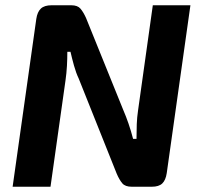

<svg xmlns="http://www.w3.org/2000/svg" viewBox="-20 -710 757 730"><path d="M704 -690 614 -52Q610 -25 597 -12.5Q584 0 557 0H481Q456 0 445 -13Q434 -26 424 -49L279 -412Q269 -433 261.5 -460Q254 -487 248 -513H236Q236 -486 234.5 -459Q233 -432 229 -404L172 0H28L118 -638Q122 -665 135.5 -677.5Q149 -690 176 -690H251Q275 -690 286 -677Q297 -664 307 -642L449 -291Q459 -268 468.5 -240.5Q478 -213 486 -182H499Q499 -212 500 -238Q501 -264 505 -291L561 -690Z"/></svg>

Font: Exo 2
Style: Bold Italic
Weight: 700
Italic angle: -8°
Designer: Natanael Gama
Foundry: Natanael Gama
Version: Version 2.010